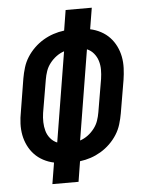

<svg xmlns="http://www.w3.org/2000/svg" viewBox="-53 -777 605 819"><g transform="rotate(-5 250.0 -367.5)"><path d="M138 0 153 -91Q129 -96 107.5 -107.5Q86 -119 70 -136Q54 -153 43.5 -174.5Q33 -196 28.5 -219.5Q24 -243 25 -268.5Q26 -294 31 -319L54 -460Q58 -483 65 -506Q72 -529 85 -549.5Q98 -570 116 -587.5Q134 -605 155 -617.5Q176 -630 198.5 -637.5Q221 -645 245 -648L259 -735H371L356 -644Q380 -639 401.5 -627.5Q423 -616 439 -599Q455 -582 465.5 -560.5Q476 -539 480.5 -515.5Q485 -492 484 -466.5Q483 -441 479 -416L455 -275Q451 -252 444 -229Q437 -206 424 -185.5Q411 -165 393 -147.5Q375 -130 354 -117.5Q333 -105 310.5 -97.5Q288 -90 264 -87L250 0ZM174 -175 237 -560Q219 -554 203.5 -542.5Q188 -531 176 -515.5Q164 -500 158 -482.5Q152 -465 149 -447L125 -306Q122 -286 122.5 -266.5Q123 -247 128 -229Q133 -211 145 -196.5Q157 -182 174 -175ZM272 -175Q290 -181 305.5 -192.5Q321 -204 333 -219.5Q345 -235 351 -252.5Q357 -270 360 -288L384 -429Q387 -449 387 -468.5Q387 -488 381.5 -506Q376 -524 364 -538.5Q352 -553 335 -560Z"/></g></svg>

Font: Iosevka Term Curly
Style: Bold Italic
Weight: 700
Italic angle: -9°
Designer: Belleve Invis
Foundry: Belleve Invis
Version: Version 32.3.0